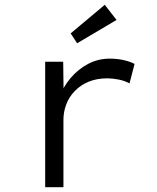

<svg xmlns="http://www.w3.org/2000/svg" viewBox="-20 -779 655 799"><path d="M168 0V-522H243L245 -366L227 -371Q242 -417 273.5 -454Q305 -491 346.5 -513Q388 -535 437 -535Q467 -535 494 -529Q521 -523 540 -513L519 -432Q499 -443 473.5 -448Q448 -453 427 -453Q383 -453 349 -439Q315 -425 291 -400Q267 -375 255.5 -344Q244 -313 244 -281V0ZM301 -599 274 -640 416 -759 465 -696Z"/></svg>

Font: Lexend Mega Light
Style: Regular
Weight: 300
Version: Version 1.007